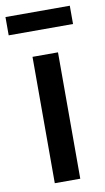

<svg xmlns="http://www.w3.org/2000/svg" viewBox="-98 -767 443 808"><g transform="rotate(-10 123.5 -362.5)"><path d="M68.8 0V-540H177.7V0ZM260.7 -724.6V-646.5H-14.2V-724.6Z"/></g></svg>

Font: V-Inter
Style: Medium-500
Weight: 500
Designer: Rasmus Andersson
Foundry: rsms
Version: Version 4.000;git-4146feb